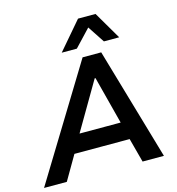

<svg xmlns="http://www.w3.org/2000/svg" viewBox="-157 -1052 1072 1165"><g transform="rotate(-15 378.5 -469.5)"><path d="M-25 0 406 -705H523L728 0H594L542 -195L590 -152H170L231 -194L118 0ZM444 -563 252 -235 232 -263H564L534 -235L449 -563ZM291 -765 440 -939H550L652 -765H556L486 -871L386 -765Z"/></g></svg>

Font: Nunito Sans 8pt
Style: Bold Italic
Weight: 700
Italic angle: -9°
Version: Version 3.101;gftools[0.9.27]